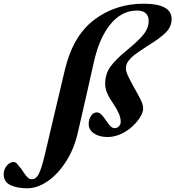

<svg xmlns="http://www.w3.org/2000/svg" viewBox="-239 -726 947 1037"><path d="M-219 215Q-219 189 -202.5 169Q-186 149 -165 149Q-156 149 -148 157.5Q-140 166 -125 185Q-119 193 -109 208.5Q-99 224 -89 233Q-79 242 -68 242Q-44 242 -29.5 213.5Q-15 185 3 110L65 -153L111 -347Q154 -531 269 -618.5Q384 -706 537 -706Q688 -706 688 -623Q688 -581 655 -549Q622 -517 564 -482Q556 -476 540 -466Q502 -441 484.5 -427.5Q467 -414 454 -396Q441 -378 441 -357Q441 -342 449.5 -322.5Q458 -303 474 -274L488 -248L501 -225Q518 -195 526 -176Q534 -157 534 -138Q534 -117 514 -87Q494 -57 463 -32Q403 14 342 14Q297 14 268.5 -5.5Q240 -25 240 -56Q240 -81 252.5 -100Q265 -119 284 -119Q305 -119 328 -83Q332 -78 342 -63.5Q352 -49 361 -41.5Q370 -34 380 -34Q394 -34 403.5 -44Q413 -54 413 -69Q413 -106 376 -161Q353 -194 341 -220.5Q329 -247 329 -273Q329 -328 359 -368Q389 -408 442 -451Q507 -504 535.5 -539Q564 -574 564 -614Q564 -639 548.5 -654Q533 -669 501 -669Q418 -669 357.5 -595Q297 -521 268 -391L226 -204Q209 -133 183 -17Q164 72 120 142.5Q76 213 19.5 252Q-37 291 -92 291Q-147 291 -183 273.5Q-219 256 -219 215Z"/></svg>

Font: EB Garamond ExtraBold
Style: Italic
Weight: 800
Italic angle: -17.2°
Designer: Georg Duffner and Octavio Pardo
Foundry: Georg Duffner
Version: Version 1.000